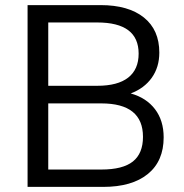

<svg xmlns="http://www.w3.org/2000/svg" viewBox="-20 -732 721 752"><path d="M621 -194Q621 -101 559 -50.5Q497 0 384 0H88V-712H374Q483 -712 543.5 -663.5Q604 -615 604 -526Q604 -469 574.5 -427.5Q545 -386 492 -366Q553 -349 587 -304.5Q621 -260 621 -194ZM169 -396H361Q441 -396 482 -428Q523 -460 523 -522Q523 -644 361 -644H169ZM540 -196Q540 -327 377 -327H169V-68H377Q461 -68 500.5 -99.5Q540 -131 540 -196Z"/></svg>

Font: Muli
Style: Regular
Weight: 400
Designer: Vernon Adams
Foundry: Vernon Adams
Version: Version 2.000